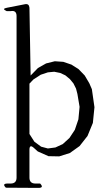

<svg xmlns="http://www.w3.org/2000/svg" viewBox="-23 -792 543 946"><path d="M5.9 132.8Q-14.6 112.3 14.6 112.3H29.3Q58.6 112.3 58.6 83V-712.9Q58.6 -742.2 30.3 -737.3H9.8Q-16.6 -749 11.7 -753.9L101.6 -771.5Q120.1 -774.4 122.1 -753.9L127.9 -419.9L164.1 -457L204.1 -479.5L247.1 -490.2L289.1 -487.3L329.1 -473.6L364.3 -451.2L394.5 -419.9L417 -381.8L429.7 -352.5L442.4 -263.7L434.6 -186.5L408.2 -122.1L369.1 -72.3L321.3 -38.1L268.6 -21.5L215.8 -22.5L163.1 -45.9L143.6 -63.5Q122.1 -83 122.1 -53.7V83Q122.1 112.3 151.4 112.3H174.8Q195.3 133.8 166 133.8ZM212.9 -435.5 177.7 -423.8 141.6 -400.4 122.1 -379.9V-131.8L146.5 -93.8L179.7 -69.3L212.9 -60.5L250 -65.4L286.1 -82L319.3 -112.3L345.7 -152.3L363.3 -204.1L369.1 -265.6L358.4 -329.1L351.6 -355.5L338.9 -380.9L321.3 -402.3L298.8 -420.9L273.4 -432.6L244.1 -438.5Z"/></svg>

Font: B2 Hana
Style: Regular
Weight: 500
Version: 2020-08-05; (max)